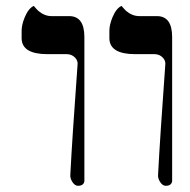

<svg xmlns="http://www.w3.org/2000/svg" viewBox="-20 -610 634 641"><path d="M261.7 -45.9V-4.9Q259.3 10.3 240.2 10.3Q230 10.3 221.7 -2.4Q213.4 -15.1 214.8 -27.8Q221.2 -150.9 238.8 -392.1Q241.2 -407.2 230 -418.2Q218.8 -429.2 203.1 -429.2H138.7Q53.7 -429.2 52.2 -481V-507.8Q52.2 -526.9 62.5 -552.2Q75.2 -582.5 92.8 -590.3Q99.1 -582.5 107.9 -573.7Q128.4 -556.2 152.3 -556.2H210.9Q261.7 -556.2 261.7 -486.3ZM554.7 -45.9V-4.9Q552.2 10.3 533.2 10.3Q522.9 10.3 514.6 -2.4Q506.3 -15.1 507.8 -27.8Q514.2 -150.9 531.7 -392.1Q534.2 -407.2 522.9 -418.2Q511.7 -429.2 496.1 -429.2H431.6Q346.7 -429.2 345.2 -481V-507.8Q345.2 -526.9 355.5 -552.2Q368.2 -582.5 385.7 -590.3Q392.1 -582.5 400.9 -573.7Q421.4 -556.2 445.3 -556.2H503.9Q554.7 -556.2 554.7 -486.3Z"/></svg>

Font: Accordance
Style: Italic
Weight: 400
Italic angle: -11°
Version: Version 1.2 (build January 31, 2020) Miklal Software Solutio